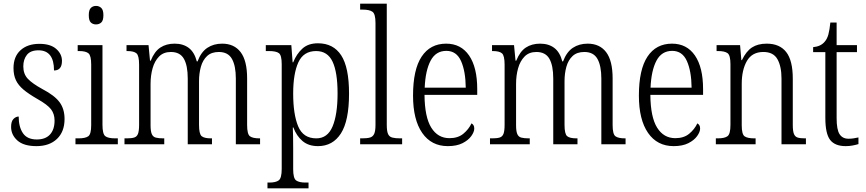

<svg xmlns="http://www.w3.org/2000/svg" viewBox="-20 -780 4682 1038"><path d="M177 10Q108 10 74 -20.5Q40 -51 40 -94Q40 -124 53 -137Q66 -150 81 -150Q81 -94 104 -60Q127 -26 179 -26Q226 -26 250.5 -53Q275 -80 275 -128Q275 -164 256 -189Q237 -214 182 -245Q135 -272 107 -295.5Q79 -319 66 -346.5Q53 -374 53 -412Q53 -474 91 -508.5Q129 -543 193 -543Q253 -543 284 -515.5Q315 -488 315 -451Q315 -399 272 -399Q272 -508 188 -508Q145 -508 125.5 -483.5Q106 -459 106 -421Q106 -380 130.5 -354Q155 -328 210 -298Q275 -264 302 -227.5Q329 -191 329 -137Q329 -68 288 -29Q247 10 177 10Z M499 -648Q482 -648 471 -658.5Q460 -669 460 -698Q460 -726 471 -737Q482 -748 499 -748Q516 -748 527.5 -737Q539 -726 539 -698Q539 -669 527.5 -658.5Q516 -648 499 -648ZM388 0V-32H404Q442 -32 457.5 -43.5Q473 -55 473 -103V-431Q473 -479 458.5 -491.5Q444 -504 408 -504H400V-536H534V-106Q534 -56 549 -44Q564 -32 603 -32H617V0Z M653 0V-32H666Q691 -32 705.5 -36.5Q720 -41 726 -56.5Q732 -72 732 -106V-430Q732 -479 718 -491.5Q704 -504 668 -504H664V-536H783L791 -452H795Q815 -502 847 -523Q879 -544 924 -544Q970 -544 1000.5 -521Q1031 -498 1044 -448H1048Q1067 -499 1101 -521.5Q1135 -544 1181 -544Q1246 -544 1281 -498Q1316 -452 1316 -356V-104Q1316 -55 1331 -43.5Q1346 -32 1383 -32H1386V0H1255V-355Q1255 -424 1234 -461.5Q1213 -499 1163 -499Q1123 -499 1099.5 -477Q1076 -455 1066 -419Q1056 -383 1056 -341V-105Q1056 -56 1070 -44Q1084 -32 1121 -32H1126V0H995V-355Q995 -426 974 -462.5Q953 -499 904 -499Q864 -499 840 -474.5Q816 -450 805 -411Q794 -372 794 -326V-103Q794 -71 800.5 -55.5Q807 -40 822.5 -36Q838 -32 863 -32H868V0Z M1426 238V207H1436Q1471 207 1487 195Q1503 183 1503 133V-433Q1503 -481 1488 -492.5Q1473 -504 1434 -504H1417V-536H1555L1562 -443H1565Q1583 -488 1614.5 -517Q1646 -546 1699 -546Q1782 -546 1824.5 -481Q1867 -416 1867 -274Q1867 -127 1823 -58.5Q1779 10 1699 10Q1648 10 1615.5 -17.5Q1583 -45 1566 -91H1563Q1564 -71 1564.5 -41Q1565 -11 1565 25V135Q1565 184 1581 195.5Q1597 207 1632 207H1648V238ZM1690 -32Q1751 -32 1778 -96.5Q1805 -161 1805 -275Q1805 -389 1778 -446.5Q1751 -504 1689 -504Q1621 -504 1593 -443Q1565 -382 1565 -274Q1565 -162 1592 -97Q1619 -32 1690 -32Z M1927 0V-32H1938Q1965 -32 1980.5 -36.5Q1996 -41 2003 -56.5Q2010 -72 2010 -105V-656Q2010 -705 1993.5 -716.5Q1977 -728 1942 -728H1927V-760H2071V-105Q2071 -72 2077.5 -56.5Q2084 -41 2100 -36.5Q2116 -32 2143 -32H2154V0Z M2401 10Q2312 10 2262.5 -61.5Q2213 -133 2213 -263Q2213 -404 2259.5 -474Q2306 -544 2392 -544Q2472 -544 2516 -480Q2560 -416 2560 -298V-267H2275Q2276 -147 2311.5 -90Q2347 -33 2410 -33Q2456 -33 2485 -57Q2514 -81 2529 -113Q2535 -110 2539.5 -103.5Q2544 -97 2544 -85Q2544 -67 2528 -44.5Q2512 -22 2480.5 -6Q2449 10 2401 10ZM2498 -306Q2497 -395 2472.5 -450Q2448 -505 2393 -505Q2336 -505 2308 -452Q2280 -399 2276 -306Z M2629 0V-32H2642Q2667 -32 2681.5 -36.5Q2696 -41 2702 -56.5Q2708 -72 2708 -106V-430Q2708 -479 2694 -491.5Q2680 -504 2644 -504H2640V-536H2759L2767 -452H2771Q2791 -502 2823 -523Q2855 -544 2900 -544Q2946 -544 2976.5 -521Q3007 -498 3020 -448H3024Q3043 -499 3077 -521.5Q3111 -544 3157 -544Q3222 -544 3257 -498Q3292 -452 3292 -356V-104Q3292 -55 3307 -43.5Q3322 -32 3359 -32H3362V0H3231V-355Q3231 -424 3210 -461.5Q3189 -499 3139 -499Q3099 -499 3075.5 -477Q3052 -455 3042 -419Q3032 -383 3032 -341V-105Q3032 -56 3046 -44Q3060 -32 3097 -32H3102V0H2971V-355Q2971 -426 2950 -462.5Q2929 -499 2880 -499Q2840 -499 2816 -474.5Q2792 -450 2781 -411Q2770 -372 2770 -326V-103Q2770 -71 2776.5 -55.5Q2783 -40 2798.5 -36Q2814 -32 2839 -32H2844V0Z M3622 10Q3533 10 3483.5 -61.5Q3434 -133 3434 -263Q3434 -404 3480.5 -474Q3527 -544 3613 -544Q3693 -544 3737 -480Q3781 -416 3781 -298V-267H3496Q3497 -147 3532.5 -90Q3568 -33 3631 -33Q3677 -33 3706 -57Q3735 -81 3750 -113Q3756 -110 3760.5 -103.5Q3765 -97 3765 -85Q3765 -67 3749 -44.5Q3733 -22 3701.5 -6Q3670 10 3622 10ZM3719 -306Q3718 -395 3693.5 -450Q3669 -505 3614 -505Q3557 -505 3529 -452Q3501 -399 3497 -306Z M3850 0V-32H3860Q3898 -32 3913.5 -44Q3929 -56 3929 -105V-433Q3929 -481 3913.5 -492.5Q3898 -504 3862 -504H3854V-536H3981L3988 -455H3991Q4014 -503 4045.5 -523.5Q4077 -544 4125 -544Q4195 -544 4230.5 -498.5Q4266 -453 4266 -355V-105Q4266 -72 4272 -56.5Q4278 -41 4292 -36.5Q4306 -32 4331 -32H4337V0H4205V-355Q4205 -421 4183 -460Q4161 -499 4107 -499Q4046 -499 4018 -450.5Q3990 -402 3990 -326V-102Q3990 -54 4005.5 -43Q4021 -32 4058 -32H4065V0Z M4552 10Q4494 10 4468 -23.5Q4442 -57 4442 -143V-498H4376V-525Q4418 -529 4439 -555Q4452 -570 4458.5 -594Q4465 -618 4469 -658H4503V-536H4613V-498H4503V-141Q4503 -79 4519 -54.5Q4535 -30 4567 -30Q4582 -30 4594.5 -32Q4607 -34 4621 -37V-1Q4608 3 4590 6.5Q4572 10 4552 10Z"/></svg>

Font: Noto Serif Tamil Condensed Light
Style: Regular
Weight: 300
Width: 3
Designer: Indian Type Foundry, Tom Grace, and the Monotype Design Team
Foundry: Monotype Imaging Inc.
Version: Version 2.004; ttfautohint (v1.8.4.7-5d5b)